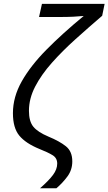

<svg xmlns="http://www.w3.org/2000/svg" viewBox="-20 -780 565 1001"><path d="M188.5 201.7Q234.4 161.6 256.3 132.1Q278.3 102.5 278.3 72.8Q278.3 43.9 254.2 29.1Q230 14.2 185.5 -3.4Q113.8 -32.7 80.6 -73Q47.4 -113.3 47.4 -189.9Q47.4 -274.4 93.5 -356Q139.6 -437.5 222.7 -521.5Q305.7 -605.5 416.5 -696.8Q392.6 -694.3 362.3 -692.9Q332 -691.4 293.9 -691.4H183.6L198.7 -759.8H525.4L512.7 -697.8Q441.4 -636.7 373.3 -575.4Q305.2 -514.2 250.5 -452.6Q195.8 -391.1 163.3 -328.6Q130.9 -266.1 130.9 -202.1Q130.9 -147.5 153.8 -119.4Q176.8 -91.3 232.4 -67.9Q290.5 -43.9 323.7 -17.3Q356.9 9.3 356.9 61.5Q356.9 105.5 331.8 139.6Q306.6 173.8 273.9 201.7Z"/></svg>

Font: Open Sans
Style: Italic
Weight: 400
Italic angle: -12°
Designer: Monotype Design Team
Foundry: Monotype Imaging Inc.
Version: Version 3.000; ttfautohint (v1.8.4)